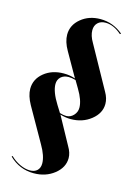

<svg xmlns="http://www.w3.org/2000/svg" viewBox="-124 -773 658 948"><g transform="rotate(15 205.5 -298.5)"><path d="M22 -287.1Q22 -336.4 62.5 -369.6Q103 -402.8 163.1 -402.8Q194.8 -402.8 222.2 -393.1L152.8 -515.1Q128.9 -556.6 128.9 -592.8Q128.9 -641.6 169.7 -675.3Q210.4 -709 269 -709Q333 -709 384.8 -666L379.9 -662.1Q338.9 -698.2 297.9 -698.2Q272.5 -698.2 257.8 -683.8Q243.2 -669.4 243.2 -646Q243.2 -617.7 262.2 -585.9L382.8 -368.2Q399.9 -338.9 399.9 -310.1Q399.9 -262.7 356.7 -228.3Q313.5 -193.8 252.9 -193.8Q228 -193.8 199.2 -202.1L275.9 -62Q293.9 -32.2 293.9 -4.9Q293.9 43 250.5 77.4Q207 111.8 146 111.8Q73.2 111.8 20 60.1L23.9 56.2Q44.9 77.1 72.3 90.1Q99.6 103 124 103Q147.9 103 161.4 90.1Q174.8 77.1 174.8 54.2Q174.8 16.6 144 -36.1L45.9 -209Q22 -252 22 -287.1ZM136.2 -341.8Q136.2 -302.7 172.9 -244.1L194.8 -209Q213.4 -203.1 228 -203.1Q249.5 -203.1 265.1 -219.7Q280.8 -236.3 280.8 -258.8Q280.8 -296.4 249 -349.1L227.1 -386.2Q207.5 -392.1 190.9 -392.1Q166 -392.1 151.1 -378.2Q136.2 -364.3 136.2 -341.8Z"/></g></svg>

Font: Moniqa Black Display
Style: Regular
Weight: 900
Designer: Rajesh Rajput
Foundry: Rajesh Rajput
Version: Version 1.000